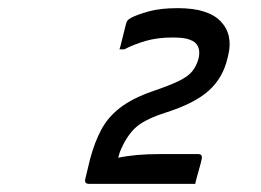

<svg xmlns="http://www.w3.org/2000/svg" viewBox="-20 -816 640 471"><path d="M459 -365H198Q187 -365 189 -376L201 -426Q212 -467 228.5 -498Q245 -529 275 -552Q305 -575 354 -592Q395 -606 418 -617Q441 -628 451.5 -641Q462 -654 467 -672Q473 -698 459 -711Q454 -716 441.5 -720Q429 -724 403 -724Q366 -724 337 -715.5Q308 -707 285 -695H273Q275 -700 278 -713Q281 -726 284.5 -739Q288 -752 289 -757Q290 -761 292 -764.5Q294 -768 301 -772Q316 -780 344.5 -788Q373 -796 416 -796Q490 -796 521 -764Q552 -732 540 -681L538 -673Q527 -625 492 -593.5Q457 -562 384 -539Q332 -522 310.5 -501Q289 -480 274 -443L270 -429Q312 -438 371 -438H466Q477 -438 475 -427Q474 -421 470.5 -408.5Q467 -396 463.5 -383.5Q460 -371 459 -365Z"/></svg>

Font: Recursive Mn Lnr St
Style: Italic
Weight: 400
Italic angle: -15°
Monospace: yes
Version: Version 1.079;hotconv 1.0.112;makeotfexe 2.5.65598; ttfautoh